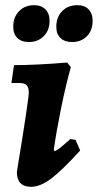

<svg xmlns="http://www.w3.org/2000/svg" viewBox="-20 -708 377 740"><path d="M251 -172 271 -169 289 -128Q219 -51 177 -19.5Q135 12 100 12Q45 12 45 -45Q91 -326 91 -352Q91 -371 83 -379.5Q75 -388 56 -388H24L34 -457Q119 -457 239 -467L253 -449Q234 -382 215.5 -291Q197 -200 187 -129L191 -126Q196 -126 209.5 -136.5Q223 -147 251 -172ZM31 -605Q31 -642 53.5 -665Q76 -688 111 -688Q139 -688 155 -672Q171 -656 171 -628Q171 -591 148.5 -568.5Q126 -546 91 -546Q63 -546 47 -561.5Q31 -577 31 -605ZM197 -605Q197 -642 219.5 -665Q242 -688 278 -688Q306 -688 321.5 -672Q337 -656 337 -628Q337 -591 315 -568.5Q293 -546 258 -546Q229 -546 213 -561.5Q197 -577 197 -605Z"/></svg>

Font: Alegreya ExtraBold
Style: Italic
Weight: 800
Italic angle: -7°
Designer: Juan Pablo del Peral
Foundry: Huerta Tipografica
Version: Version 2.007; ttfautohint (v1.6)